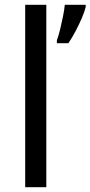

<svg xmlns="http://www.w3.org/2000/svg" viewBox="-20 -780 377 800"><path d="M173 0H85V-760H173ZM337 -751Q333 -733 321.5 -706Q310 -679 295 -650.5Q280 -622 265 -600H217V-612Q224 -631 230.5 -657.5Q237 -684 242.5 -711.5Q248 -739 250 -760H337Z"/></svg>

Font: Noto Sans Mongolian
Style: Regular
Weight: 400
Designer: Monotype Design Team
Foundry: Monotype Imaging Inc.
Version: Version 3.001; ttfautohint (v1.8.4.7-5d5b)